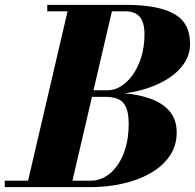

<svg xmlns="http://www.w3.org/2000/svg" viewBox="-68 -770 802 790"><path d="M-48.5 0V-26.5H47.5L210 -723.5H126.5V-750H450.5Q582 -750 648 -713.2Q714 -676.5 714 -590.5Q714 -547.5 691.8 -512.5Q669.5 -477.5 631.5 -451.8Q593.5 -426 545.2 -409.2Q497 -392.5 445 -386Q504.5 -381 553 -363.2Q601.5 -345.5 630.2 -311.8Q659 -278 659 -225Q659 -169 629.2 -126.8Q599.5 -84.5 549 -56.2Q498.5 -28 435.2 -14Q372 0 305.5 0ZM230 -26.5H305.5Q337 -26.5 365.2 -42.8Q393.5 -59 415 -89.5Q436.5 -120 449 -163Q461.5 -206 461.5 -260Q461.5 -304.5 450.5 -328.8Q439.5 -353 418.5 -362.2Q397.5 -371.5 366.5 -371.5H295L301.5 -398.5H375Q403.5 -398.5 430.5 -415.5Q457.5 -432.5 479.2 -463.5Q501 -494.5 513.8 -536.8Q526.5 -579 526.5 -629.5Q526.5 -660.5 518.2 -681.5Q510 -702.5 492.5 -713Q475 -723.5 446.5 -723.5H392.5Z"/></svg>

Font: Bodoni Moda 9pt ExtraBold
Style: Italic
Weight: 800
Italic angle: -13°
Designer: Owen Earl
Foundry: indestructible type
Version: Version 2.004